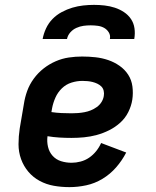

<svg xmlns="http://www.w3.org/2000/svg" viewBox="-20 -760 640 788"><path d="M265 8Q232 8 201 2.5Q170 -3 143 -17.5Q116 -32 96.5 -55Q77 -78 66.5 -107Q56 -136 56 -168Q56 -200 61 -233L78 -333Q82 -360 91.5 -386.5Q101 -413 118.5 -437Q136 -461 159 -479Q182 -497 208.5 -508.5Q235 -520 262.5 -524Q290 -528 317 -528Q345 -528 372 -525Q399 -522 424 -513.5Q449 -505 470.5 -490Q492 -475 506 -453.5Q520 -432 523.5 -405Q527 -378 523 -351Q519 -325 506.5 -300Q494 -275 473.5 -256.5Q453 -238 428 -225.5Q403 -213 377 -206Q351 -199 325 -196.5Q299 -194 273 -194Q248 -194 223.5 -195.5Q199 -197 175 -201Q172 -179 177 -157.5Q182 -136 196 -120.5Q210 -105 230.5 -98.5Q251 -92 274 -92Q292 -92 311 -97Q330 -102 346 -113Q362 -124 374.5 -139.5Q387 -155 395 -173L498 -134Q481 -101 456.5 -73Q432 -45 400.5 -26Q369 -7 334 0.5Q299 8 265 8ZM274 -295Q287 -295 300 -296Q313 -297 326.5 -299.5Q340 -302 352.5 -307Q365 -312 377 -320.5Q389 -329 396.5 -341Q404 -353 406 -366Q408 -377 405.5 -387.5Q403 -398 396 -405Q389 -412 379.5 -416.5Q370 -421 360 -423.5Q350 -426 339.5 -427Q329 -428 318 -428Q296 -428 273.5 -421Q251 -414 234 -397.5Q217 -381 207.5 -359.5Q198 -338 194 -317L191 -300Q211 -297 232 -296Q253 -295 274 -295ZM155 -600Q159 -622 169 -643.5Q179 -665 195.5 -682Q212 -699 233.5 -710.5Q255 -722 277 -728.5Q299 -735 321.5 -737.5Q344 -740 366 -740Q388 -740 409.5 -737.5Q431 -735 451 -728.5Q471 -722 488.5 -710.5Q506 -699 517.5 -682Q529 -665 532 -643.5Q535 -622 531 -600H431Q434 -615 426.5 -627Q419 -639 407.5 -645.5Q396 -652 381.5 -654Q367 -656 352 -656Q337 -656 322.5 -654Q308 -652 293.5 -645.5Q279 -639 268.5 -627Q258 -615 255 -600Z"/></svg>

Font: Iosevka HT Extended
Style: Bold Italic
Weight: 700
Width: 7
Italic angle: -9°
Monospace: yes
Designer: Belleve Invis
Foundry: Belleve Invis
Version: Version 32.3.0; ttfautohint (v1.8.4)